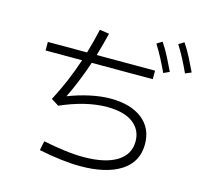

<svg xmlns="http://www.w3.org/2000/svg" viewBox="-123 -988 1247 1173"><g transform="rotate(15 500.0 -401.0)"><path d="M954 -666Q934 -710 913 -750Q892 -790 868 -828L902 -849Q929 -809 950.5 -766.5Q972 -724 992 -682ZM825 -634Q804 -679 783 -719Q762 -759 738 -797L772 -818Q799 -778 820.5 -735.5Q842 -693 862 -651ZM482 47Q425 47 358.5 39Q292 31 219 16L231 -43Q300 -29 364.5 -20.5Q429 -12 485 -12Q622 -12 696 -57.5Q770 -103 770 -186Q770 -259 713.5 -302Q657 -345 548 -345Q482 -345 408 -327Q334 -309 257 -275L209 -305Q244 -372 273 -440Q302 -508 326 -581H95V-635H343Q365 -709 383 -789L443 -780Q425 -705 404 -635H773V-581H387Q345 -455 291 -344Q358 -370 427 -385Q496 -400 556 -400Q683 -400 756.5 -343Q830 -286 830 -184Q830 -72 737.5 -12.5Q645 47 482 47Z"/></g></svg>

Font: Murecho Light
Style: Regular
Weight: 300
Designer: Neil Summerour
Foundry: Positype
Version: Version 1.010; ttfautohint (v1.8.3)